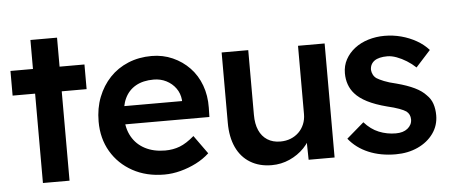

<svg xmlns="http://www.w3.org/2000/svg" viewBox="-47 -768 2072 884"><g transform="rotate(-5 989.0 -325.5)"><path d="M119 0V-413H15V-527H119V-661H242V-527H357V-413H242V0Z M399 -259Q399 -321 419 -372Q439 -423 474.5 -460.5Q510 -498 559.5 -518.5Q609 -539 668 -539Q720 -539 765 -519Q810 -499 843 -464.5Q876 -430 893.5 -382.5Q911 -335 910 -279L909 -236H482L459 -320H806L790 -303V-325Q787 -356 770 -379.5Q753 -403 726.5 -416.5Q700 -430 668 -430Q619 -430 585.5 -411Q552 -392 535 -356.5Q518 -321 518 -268Q518 -217 539.5 -179Q561 -141 600.5 -120.5Q640 -100 693 -100Q730 -100 761 -112Q792 -124 828 -155L889 -70Q862 -45 827.5 -27.5Q793 -10 755 0Q717 10 680 10Q597 10 533.5 -25Q470 -60 434.5 -120.5Q399 -181 399 -259Z M991 -202V-527H1114V-228Q1114 -186 1127 -156.5Q1140 -127 1165 -111Q1190 -95 1225 -95Q1251 -95 1272.5 -103.5Q1294 -112 1310 -127.5Q1326 -143 1335 -164.5Q1344 -186 1344 -211V-527H1467V0H1347L1345 -110L1367 -122Q1355 -84 1326.5 -54.5Q1298 -25 1259 -7.5Q1220 10 1176 10Q1119 10 1077 -15.5Q1035 -41 1013 -88.5Q991 -136 991 -202Z M1533 -81 1613 -150Q1643 -116 1680 -101Q1717 -86 1758 -86Q1775 -86 1788.5 -90Q1802 -94 1812 -102Q1822 -110 1827.5 -120.5Q1833 -131 1833 -144Q1833 -168 1815 -182Q1805 -189 1783.5 -197Q1762 -205 1728 -213Q1674 -227 1638 -245.5Q1602 -264 1582 -287Q1565 -306 1556.5 -330Q1548 -354 1548 -382Q1548 -417 1563.5 -445.5Q1579 -474 1606 -495Q1633 -516 1669 -527Q1705 -538 1744 -538Q1784 -538 1821.5 -528Q1859 -518 1891.5 -499.5Q1924 -481 1947 -455L1879 -380Q1860 -398 1837.5 -412Q1815 -426 1792 -434.5Q1769 -443 1749 -443Q1730 -443 1715 -439.5Q1700 -436 1690 -429Q1680 -422 1674.5 -411.5Q1669 -401 1669 -387Q1670 -375 1675.5 -364.5Q1681 -354 1691 -347Q1702 -340 1724 -331Q1746 -322 1781 -314Q1830 -301 1863 -285Q1896 -269 1915 -248Q1934 -230 1942 -206Q1950 -182 1950 -153Q1950 -106 1923.5 -69Q1897 -32 1851.5 -11Q1806 10 1749 10Q1679 10 1623.5 -13.5Q1568 -37 1533 -81Z"/></g></svg>

Font: Our Lexend Medium
Style: Regular
Weight: 500
Designer: Bonnie Shaver-Troup, Thomas Jockin
Foundry: Lexend
Version: Version 1.007